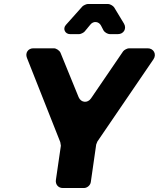

<svg xmlns="http://www.w3.org/2000/svg" viewBox="-20 -942 796 962"><path d="M404 -784 433 -819C448 -838 475 -835 486 -814L499 -789C504 -780 520 -771 530 -771H571C600 -771 616 -799 601 -824L552 -905C547 -913 531 -922 522 -922H420C413 -922 398 -915 393 -910L310 -817C293 -798 306 -771 331 -771H377C384 -771 399 -778 404 -784ZM468 -233 749 -645C766 -670 750 -700 720 -700H626C618 -700 602 -692 597 -685L436 -449C419 -424 386 -427 374 -455L283 -678C278 -689 262 -700 250 -700H147C121 -700 105 -677 115 -652L282 -230C283 -227 285 -214 285 -212L260 -40C257 -18 272 0 294 0H401C417 0 433 -14 435 -30L462 -218C463 -220 467 -231 468 -233Z"/></svg>

Font: Trueno
Style: RoundBdIt
Weight: 700
Designer: Julieta Ulanovsky, Jasper
Foundry: Julieta Ulanovsky, Cannot Into Space Fonts
Version: Version 3.001